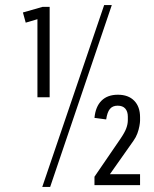

<svg xmlns="http://www.w3.org/2000/svg" viewBox="-20 -727 604 754"><path d="M175 -345H127V-679L152 -659L81 -638L70 -678L147 -700H175ZM389 -707H419L177 7H146ZM351 -33 453 -182Q470 -207 476 -223.5Q482 -240 482 -255V-269Q482 -289 472 -300.5Q462 -312 442 -312Q422 -312 411.5 -299Q401 -286 397 -258L351 -264Q355 -308 378.5 -331.5Q402 -355 443 -355Q484 -355 507 -331.5Q530 -308 530 -267V-253Q530 -246 527.5 -232Q525 -218 519.5 -203Q514 -188 504 -174L387 -8L377 -43H530V0H351Z"/></svg>

Font: Pathway Extreme Condensed Thin
Style: Regular
Weight: 250
Width: 3
Version: Version 1.001;gftools[0.9.26]